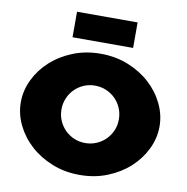

<svg xmlns="http://www.w3.org/2000/svg" viewBox="-102 -1058 1154 1186"><g transform="rotate(10 475.0 -465.0)"><path d="M655 -350Q655 -387 641 -420Q627 -453 602.5 -477.5Q578 -502 545 -516Q512 -530 475 -530Q437 -530 404.5 -516Q372 -502 347.5 -477.5Q323 -453 309 -420Q295 -387 295 -350Q295 -312 309 -279.5Q323 -247 347.5 -222.5Q372 -198 404.5 -184Q437 -170 475 -170Q512 -170 545 -184Q578 -198 602.5 -222.5Q627 -247 641 -279.5Q655 -312 655 -350ZM910 -350Q910 -277 877 -208.5Q844 -140 786 -87Q728 -34 648.5 -2Q569 30 475 30Q381 30 301.5 -2Q222 -34 164 -87Q106 -140 73 -208.5Q40 -277 40 -350Q40 -423 73 -491.5Q106 -560 164 -613Q222 -666 301.5 -698Q381 -730 475 -730Q569 -730 648.5 -698Q728 -666 786 -613Q844 -560 877 -491.5Q910 -423 910 -350ZM665 -960V-800H285V-960Z"/></g></svg>

Font: Imperial One
Style: Regular
Weight: 400
Designer: Jovanny Lemonad
Foundry: Jovanny Lemonad
Version: Version 1.000